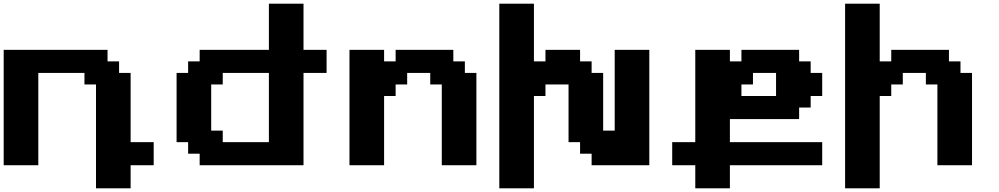

<svg xmlns="http://www.w3.org/2000/svg" viewBox="-20 -895 5409 1040"><path d="M500 125H687.5V0H812.5V-125H687.5V-500H625V-562.5H562.5V-625H0V0H187.5V-500H437.5V-437.5H500Z M1061.5 0H1624V-500H1749V-625H1624V-875H1436.5V-625H1061.5V-562.5H999V-500H936.5V-125H999V-62.5H1061.5ZM1436.5 -125H1186.5V-187.5H1124V-437.5H1186.5V-500H1436.5Z M2373 0H2560.5V-500H2498V-562.5H2435.5V-625H2123V-562.5H2060.5V-625H1873V0H2060.5V-375H2123V-437.5H2185.5V-500H2310.5V-437.5H2373Z M2684.6 125H2872.1V-375H2934.6V-437.5H3059.6V-125H3122.1V-62.5H3184.6V0H3497.1V-625H3309.6V-187.5H3247.1V-500H3184.6V-562.5H3122.1V-625H2934.6V-562.5H2872.1V-875H2684.6Z M3746.1 125H3933.6V0H4433.6V-125H3933.6V-250H4308.6V-312.5H4371.1V-375H4433.6V-500H4371.1V-562.5H4308.6V-625H3996.1V-562.5H3933.6V-625H3746.1V-125H3621.1V0H3746.1ZM4183.6 -375H3996.1V-437.5H4058.6V-500H4183.6Z M4557.6 125H4745.1V-375H4807.6V-437.5H4870.1V-500H4995.1V-437.5H5057.6V0H5245.1V-500H5182.6V-562.5H5120.1V-625H4807.6V-562.5H4745.1V-875H4557.6Z"/></svg>

Font: Faithful 32x
Style: Semibold
Weight: 400
Foundry: Faithful Resource Pack
Version: Version 1.0; January 27, 2023